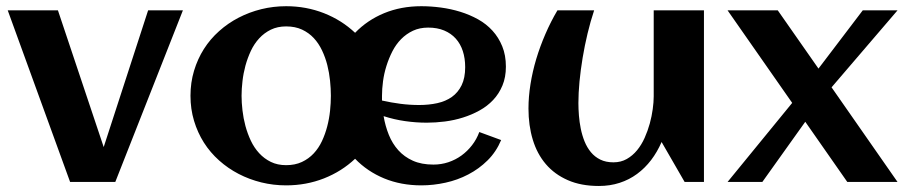

<svg xmlns="http://www.w3.org/2000/svg" viewBox="-20 -598 2977 631"><path d="M358.9 0H210.4L5.4 -564H170.4L320.8 -114.7L466.8 -564H581.1Z M1067.4 -283.2Q1067.4 -306.6 1064.7 -332.8Q1062 -358.9 1055.7 -384Q1049.3 -409.2 1038.3 -432.4Q1027.3 -455.6 1011.2 -472.9Q995.1 -490.2 972.7 -500.7Q950.2 -511.2 920.4 -511.2Q892.1 -511.2 870.1 -500.5Q848.1 -489.7 831.8 -471.9Q815.4 -454.1 804.4 -430.7Q793.5 -407.2 786.6 -382.1Q779.8 -356.9 776.9 -331.3Q773.9 -305.7 773.9 -283.2Q773.9 -260.7 776.9 -235.1Q779.8 -209.5 786.6 -184.1Q793.5 -158.7 804.4 -135.5Q815.4 -112.3 831.8 -94.5Q848.1 -76.7 870.1 -65.9Q892.1 -55.2 920.4 -55.2Q949.7 -55.2 972.2 -65.7Q994.6 -76.2 1011 -93.8Q1027.3 -111.3 1038.1 -134.3Q1048.8 -157.2 1055.4 -182.6Q1062 -208 1064.7 -233.9Q1067.4 -259.8 1067.4 -283.2ZM1235.4 -267.6Q1266.1 -260.7 1296.4 -256.8Q1326.7 -252.9 1357.4 -252.9Q1389.6 -252.9 1417.2 -259Q1444.8 -265.1 1465.1 -279.5Q1485.4 -293.9 1497.1 -317.9Q1508.8 -341.8 1508.8 -377.4Q1508.8 -406.2 1501 -430.2Q1493.2 -454.1 1477.8 -471.2Q1462.4 -488.3 1439.7 -497.8Q1417 -507.3 1387.2 -507.3Q1359.4 -507.3 1337.4 -497.1Q1315.4 -486.8 1298.3 -469.5Q1281.2 -452.1 1269.5 -429.2Q1257.8 -406.2 1250 -381.3Q1242.2 -356.4 1238.8 -331.1Q1235.4 -305.7 1235.4 -283.2ZM1642.6 -378.9Q1642.6 -344.2 1631.3 -317.1Q1620.1 -290 1600.8 -269.5Q1581.5 -249 1555.9 -234.9Q1530.3 -220.7 1501.5 -211.7Q1472.7 -202.6 1442.1 -198.7Q1411.6 -194.8 1382.8 -194.8Q1346.7 -194.8 1311 -200Q1275.4 -205.1 1240.7 -216.3Q1246.1 -184.1 1257.8 -155Q1269.5 -126 1289.1 -104.2Q1308.6 -82.5 1336.9 -69.8Q1365.2 -57.1 1404.3 -57.1Q1430.2 -57.1 1453.6 -64.9Q1477.1 -72.8 1496.6 -86.9Q1516.1 -101.1 1531.2 -120.6Q1546.4 -140.1 1555.2 -164.1L1627 -137.7Q1610.8 -99.1 1582.5 -71Q1554.2 -43 1519 -24.7Q1483.9 -6.3 1444.1 2.4Q1404.3 11.2 1364.7 11.2Q1297.9 11.2 1242.4 -11.7Q1187 -34.7 1147 -76.2Q1103 -34.7 1044.7 -11.7Q986.3 11.2 920.4 11.2Q878.4 11.2 838.9 1.5Q799.3 -8.3 764.4 -26.4Q729.5 -44.4 700.2 -70.6Q670.9 -96.7 650.1 -129.4Q629.4 -162.1 617.7 -200.9Q606 -239.7 606 -283.2Q606 -326.7 617.7 -365.5Q629.4 -404.3 650.1 -437Q670.9 -469.7 700.2 -495.8Q729.5 -522 764.4 -540Q799.3 -558.1 838.9 -567.9Q878.4 -577.6 920.4 -577.6Q986.3 -577.6 1044.7 -554.7Q1103 -531.7 1147 -490.2Q1187 -531.7 1242.4 -554.7Q1297.9 -577.6 1364.7 -577.6Q1396 -577.6 1429 -573.2Q1461.9 -568.8 1492.7 -559.3Q1523.4 -549.8 1550.8 -534.7Q1578.1 -519.5 1598.4 -497.3Q1618.7 -475.1 1630.6 -445.8Q1642.6 -416.5 1642.6 -378.9Z M1716.8 -241.2Q1716.8 -279.8 1723.4 -321.3Q1730 -362.8 1742.4 -404.3Q1754.9 -445.8 1772.5 -486.3Q1790 -526.9 1812 -564H1932.6Q1920.4 -527.3 1910.9 -487.5Q1901.4 -447.8 1894.8 -408Q1888.2 -368.2 1884.5 -330.1Q1880.9 -292 1880.9 -259.3Q1880.9 -240.2 1882.6 -218.5Q1884.3 -196.8 1888.7 -175Q1893.1 -153.3 1901.1 -133.3Q1909.2 -113.3 1921.9 -97.9Q1934.6 -82.5 1952.9 -73.5Q1971.2 -64.5 1996.1 -64.5Q2020.5 -64.5 2039.8 -75.4Q2059.1 -86.4 2073.7 -104.2Q2088.4 -122.1 2098.6 -145Q2108.9 -168 2115.5 -192.1Q2122.1 -216.3 2125.2 -239.5Q2128.4 -262.7 2128.4 -281.2V-564H2293.5V0H2230L2154.3 -131.3Q2140.1 -98.6 2119.9 -72Q2099.6 -45.4 2073.7 -26.4Q2047.9 -7.3 2016.4 2.9Q1984.9 13.2 1948.2 13.2Q1889.6 13.2 1846.2 -5.9Q1802.7 -24.9 1773.9 -58.6Q1745.1 -92.3 1731 -138.9Q1716.8 -185.5 1716.8 -241.2Z M2929.7 0H2764.6L2626.5 -197.8L2485.4 0H2371.1L2583.5 -259.8L2371.1 -564H2536.1L2669.9 -372.6L2815.4 -564H2929.7L2712.9 -311Z"/></svg>

Font: Aclonica
Style: Regular
Weight: 400
Version: Version 1.001